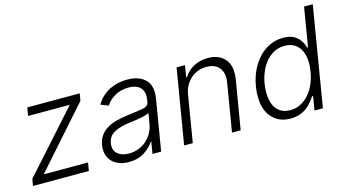

<svg xmlns="http://www.w3.org/2000/svg" viewBox="-81 -1034 2443 1354"><g transform="rotate(-15 1140.0 -357.0)"><path d="M21 0 29.8 -50.1 415.8 -481.2 416.5 -485.8H115.4L125.4 -545.5H508.5L499.6 -493.3L119.7 -64.3L119 -59.7H438.9L429 0Z M566.1 -152.3Q573.2 -192.8 593.2 -220.3Q613.3 -247.9 644.2 -266Q675.1 -284.1 715.2 -294.2Q755.3 -304.3 802.6 -310Q838.1 -314.3 864.7 -318.2Q891.3 -322.1 910.5 -325.6Q948.5 -332.7 953.8 -363.3L956 -376.1Q960.6 -403.8 956.3 -426.1Q952.1 -448.5 938.9 -464Q925.8 -479.4 903.8 -487.7Q881.7 -496.1 850.9 -496.1Q791.9 -496.1 748.9 -470.2Q705.6 -443.9 684.7 -409.1L628.6 -430.8Q647.7 -464.5 674 -487.7Q700.3 -511 730.3 -525.6Q760.3 -540.1 792.4 -546.5Q824.6 -552.9 855.5 -552.9Q871.1 -552.9 887.3 -551.1Q903.4 -549.4 919.2 -545.1Q935 -540.8 949.9 -533.9Q964.8 -527 977.6 -516.7Q990.4 -506.7 1000.2 -492.9Q1009.9 -479 1015.4 -460.9Q1021 -442.8 1022 -420.3Q1023.1 -397.7 1018.5 -370.4L956.7 0H893.5L908 -86.3H904.1Q881.4 -50.1 834.5 -18.8Q787.3 12.4 719.1 12.4Q682.2 12.4 651.3 1.4Q620.4 -9.6 599.4 -30.5Q578.5 -51.5 569.2 -82.2Q560 -112.9 566.1 -152.3ZM651.6 -72.8Q682.2 -45.5 735.1 -45.5Q771 -45.5 803.4 -57.5Q835.9 -69.6 861.5 -91.4Q887.1 -113.3 904.5 -143.3Q921.9 -173.3 927.9 -209.2L941.1 -288Q931.1 -279.1 903.8 -272.7Q890.6 -269.5 875.9 -266.9Q861.2 -264.2 846.8 -261.9Q832.4 -259.6 818.9 -257.8Q805.4 -256 794 -254.6Q723.4 -246.1 680.8 -222.7Q637.8 -199.2 629.6 -149.5Q621.4 -99.8 651.6 -72.8Z M1124.6 0 1215.6 -545.5H1277L1262.8 -459.9H1268.5Q1281.2 -480.8 1299.2 -497.9Q1317.1 -514.9 1339.5 -527.2Q1361.9 -539.4 1388.3 -546Q1414.8 -552.6 1444.6 -552.6Q1526.6 -552.6 1569.6 -501.4Q1612.6 -449.9 1596.6 -353.3L1537.3 0H1474.1L1532.3 -349.4Q1543.7 -416.2 1513.1 -455.6Q1482.6 -494.7 1419.4 -494.7Q1384.9 -494.7 1355.5 -483.1Q1326 -471.6 1303.1 -451.2Q1280.2 -430.8 1265.1 -402.5Q1250 -374.3 1244.3 -340.9L1187.9 0Z M1721.2 -271.3Q1735.4 -355.5 1774.5 -419Q1794 -450.6 1818 -475.5Q1842 -500.4 1869.9 -517.6Q1897.7 -534.8 1929 -543.9Q1960.2 -552.9 1993.6 -552.9Q2043.7 -552.9 2073.9 -535.2Q2088.8 -526.3 2100 -515.1Q2111.2 -503.9 2119.3 -491.7Q2127.5 -479.4 2133 -466.6Q2138.5 -453.8 2141.7 -441.4H2147.4L2195 -727.3H2258.5L2137.8 0H2076.3L2093.4 -101.2H2085.6Q2077.8 -88.8 2067.8 -76.2Q2057.9 -63.6 2045.8 -50.4Q2033.7 -37.3 2018.6 -25.9Q2003.6 -14.6 1985.4 -6.4Q1967.3 1.8 1945.8 6.6Q1924.4 11.4 1899.5 11.4Q1833.1 11.4 1787.6 -24.1Q1741.5 -60 1724.4 -122.3Q1707.4 -184.7 1721.2 -271.3ZM1785.2 -157.7Q1790.1 -132.1 1800.6 -111.5Q1811.1 -90.9 1827.1 -76.5Q1843 -62.1 1864.7 -54.3Q1886.4 -46.5 1913.4 -46.5Q1952.8 -46.5 1987 -63.4Q2021.3 -80.3 2048.3 -110.3Q2075.3 -140.3 2093.9 -181.6Q2112.6 -223 2120.4 -272.4Q2128.6 -321.4 2124.3 -362.2Q2120 -403.1 2103.5 -432.7Q2087 -462.4 2058.4 -478.9Q2029.8 -495.4 1989.7 -495.4Q1944.6 -495.4 1909.3 -475.7Q1873.9 -456 1848.5 -424.2Q1823.2 -392.4 1807.4 -352.6Q1791.5 -312.9 1785.2 -272.4Q1774.9 -208.8 1785.2 -157.7Z"/></g></svg>

Font: Inter P Light
Style: Italic
Weight: 300
Italic angle: 9.39999°
Designer: Rasmus Andersson
Foundry: rsms
Version: Version 3.018;git-588b23468